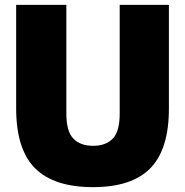

<svg xmlns="http://www.w3.org/2000/svg" viewBox="-20 -760 762 790"><path d="M363 10Q201.5 10 124 -68Q46.5 -146 46.5 -313.5V-740H253V-292Q253 -219.5 281.8 -189.8Q310.5 -160 363 -160Q415.5 -160 444 -189.8Q472.5 -219.5 472.5 -292V-740H675V-313.5Q675 -146 598.8 -68Q522.5 10 363 10Z"/></svg>

Font: Encode Sans Semi Condensed Black
Style: Regular
Weight: 900
Width: 4
Designer: Multiple Designers
Foundry: Impallari Type
Version: Version 3.000; ttfautohint (v1.8.3) -l 8 -r 50 -G 200 -x 14 